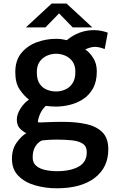

<svg xmlns="http://www.w3.org/2000/svg" viewBox="-20 -778 654 1061"><path d="M294 262.5Q231 262.5 174.2 246.2Q117.5 230 81.8 194Q46 158 46 99.5Q46 46.5 72.2 9.8Q98.5 -27 125.5 -42Q105.5 -51.5 89.2 -68.8Q73 -86 73 -118Q73 -146 92.8 -177.5Q112.5 -209 140 -227.5Q112.5 -248.5 88.5 -283.8Q64.5 -319 64.5 -379.5Q64.5 -444.5 98 -485Q131.5 -525.5 183.2 -544.5Q235 -563.5 290 -563.5Q306 -563.5 320.8 -561.5Q335.5 -559.5 349.5 -556Q416 -611.5 499.5 -611.5Q520 -611.5 539.8 -607.5Q559.5 -603.5 575.5 -597.5L558.5 -507Q528 -519 504 -519Q493 -519 478 -515Q463 -511 451 -504.5Q473.5 -491 494.2 -459.2Q515 -427.5 515 -384Q515 -326.5 493.5 -288.8Q472 -251 437.8 -229.2Q403.5 -207.5 364.2 -198.2Q325 -189 290 -189Q278 -189 262.2 -190Q246.5 -191 233 -193Q210.5 -171 200 -145Q189.5 -119 189.5 -102Q200 -100.5 239.8 -102.8Q279.5 -105 338.5 -104.5Q403.5 -104 458 -92Q512.5 -80 545.5 -47.5Q578.5 -15 578.5 47Q578.5 148 503.2 205.2Q428 262.5 294 262.5ZM290 -272.5Q315.5 -272.5 340 -283Q364.5 -293.5 380.5 -317.2Q396.5 -341 396.5 -381Q396.5 -416 380.8 -438Q365 -460 340.5 -470.5Q316 -481 290 -481Q264.5 -481 240 -470.5Q215.5 -460 199.5 -437.8Q183.5 -415.5 183.5 -379Q183.5 -336.5 200 -313.5Q216.5 -290.5 241 -281.5Q265.5 -272.5 290 -272.5ZM294.5 168Q369.5 168 414.5 142.8Q459.5 117.5 459.5 63.5Q459.5 31 437.5 16.2Q415.5 1.5 378 -2.5Q340.5 -6.5 294 -6.5Q266 -6.5 244.2 -4.8Q222.5 -3 212 -2Q189.5 8 175 31.8Q160.5 55.5 160.5 92Q160.5 122 180.2 138.5Q200 155 230.8 161.5Q261.5 168 294.5 168ZM123 -626.5 265.5 -758.5H347.5L490.5 -626.5H382L306.5 -704L231 -626.5Z"/></svg>

Font: Junction SemiBold
Style: Regular
Weight: 600
Designer: Caroline Hadilaksono
Foundry: Caroline Hadilaksono, Tyler Finck, The League of Moveable Type
Version: Version 2.000; ttfautohint (v1.8.3)